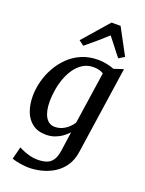

<svg xmlns="http://www.w3.org/2000/svg" viewBox="-193 -914 946 1254"><g transform="rotate(20 280.0 -287.0)"><path d="M447.5 38Q439.5 98 411.2 139Q383 180 343 204.2Q303 228.5 258.2 239.5Q213.5 250.5 171.5 250.5Q149 250.5 125.5 247.2Q102 244 82.8 239.5Q63.5 235 53.5 230.5L75.5 144.5Q85.5 150.5 106 159.2Q126.5 168 152.5 175Q178.5 182 205.5 182Q245 182 271.5 172Q298 162 313.5 137Q329 112 335 66.5L353 -61Q336.5 -43 314.2 -26.8Q292 -10.5 264 -0.2Q236 10 203 10Q145.5 10 108.8 -17.8Q72 -45.5 54.2 -92.5Q36.5 -139.5 36.5 -198.5Q36.5 -248.5 50 -300.8Q63.5 -353 90 -400.5Q116.5 -448 155.2 -485.8Q194 -523.5 245 -545.2Q296 -567 359 -567Q389 -567 419.5 -560.5Q450 -554 470.5 -545.5L536.5 -567ZM416 -493.5Q402 -503 384 -507.2Q366 -511.5 347.5 -511.5Q306 -511.5 274.2 -492.2Q242.5 -473 219.2 -440.2Q196 -407.5 181.2 -367.5Q166.5 -327.5 159.5 -285Q152.5 -242.5 152.5 -204Q152.5 -169.5 158.2 -142.5Q164 -115.5 175.2 -96.5Q186.5 -77.5 202.5 -67.8Q218.5 -58 239 -58Q267 -58 290.8 -68.8Q314.5 -79.5 332.8 -96.5Q351 -113.5 362.5 -132ZM234 -619.5 199.5 -645.5 356 -825H419L516 -644.5L477 -620.5Q452 -650.5 428.5 -681.8Q405 -713 379.5 -744.5Q345 -713 308 -681.2Q271 -649.5 234 -619.5Z"/></g></svg>

Font: Merriweather 20pt Medium
Style: Italic
Weight: 500
Italic angle: -7.8°
Version: Version 2.101